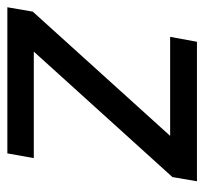

<svg xmlns="http://www.w3.org/2000/svg" viewBox="-46 -532 568 535"><g transform="rotate(90 238.5 -264.0)"><path d="M114.3 -73.7H411.1L397.9 0H-9.3L2.9 -70.8L349.1 -453.6H73.2L86.9 -528.3H475.6L463.9 -460Z"/></g></svg>

Font: TypoPRO Roboto
Style: Italic
Weight: 400
Italic angle: -12°
Designer: Google
Version: Version 2.136; 2016